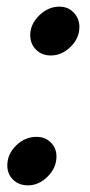

<svg xmlns="http://www.w3.org/2000/svg" viewBox="-20 -547 270 578"><path d="M71 -441Q71 -474 98 -500.5Q125 -527 159 -527Q185 -527 202 -509Q219 -491 219 -466Q219 -432 192.5 -406Q166 -380 133 -380Q106 -380 88.5 -397.5Q71 -415 71 -441ZM2 -49Q2 -83 28.5 -109Q55 -135 90 -135Q116 -135 133 -118Q150 -101 150 -76Q150 -42 123.5 -15.5Q97 11 64 11Q37 11 19.5 -6Q2 -23 2 -49Z"/></svg>

Font: Open Sauce Two SemiBold Italic
Style: Regular
Weight: 600
Italic angle: -10°
Designer: Alfredo Marco Pradil
Foundry: Creative Sauce Fz LLC
Version: Version 1.477